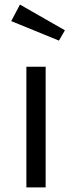

<svg xmlns="http://www.w3.org/2000/svg" viewBox="-20 -817 314 837"><path d="M67 -797 263 -685 237 -640 29 -725ZM179 -526V0H95V-526Z"/></svg>

Font: FiraGO Book
Style: Regular
Weight: 350
Designer: bBox Type
Foundry: bBox Type GmbH
Version: Version 1.001;PS 001.001;hotconv 1.0.88;makeotf.lib2.5.64775